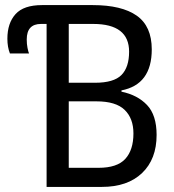

<svg xmlns="http://www.w3.org/2000/svg" viewBox="-20 -734 682 754"><path d="M380 0Q481 0 538 -54.5Q595 -109 595 -204Q595 -282 557.5 -321.5Q520 -361 457 -374V-379Q576 -402 576 -540Q576 -631 517 -672.5Q458 -714 344 -714H145Q73 -714 41 -678.5Q9 -643 9 -582Q9 -549 19 -524H94Q91 -531 88 -546Q85 -561 85 -579Q85 -640 141 -640H163V0ZM250 -640H346Q487 -640 487 -531Q487 -470 457 -439.5Q427 -409 353 -409H250ZM250 -336H359Q435 -336 469.5 -302.5Q504 -269 504 -210Q504 -145 472 -110Q440 -75 367 -75H250Z"/></svg>

Font: Noto Sans UI SemiCondensed
Style: Regular
Weight: 400
Width: 4
Designer: Monotype Design Team
Foundry: Monotype Imaging Inc.
Version: 1.001